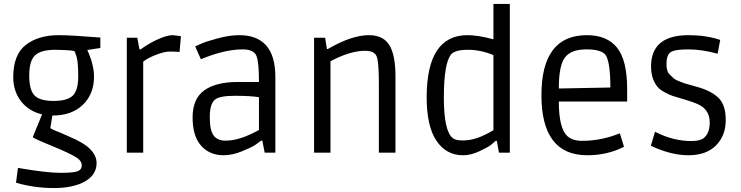

<svg xmlns="http://www.w3.org/2000/svg" viewBox="-20 -773 3752 972"><path d="M456 -385Q456 -297 399.5 -242.5Q343 -188 245 -188Q235 -129 235 -125.5Q235 -122 256.5 -113Q278 -104 284 -102Q314 -89 325 -84Q406 -50 437.5 -17Q469 16 469 52Q469 112 410 145.5Q351 179 253 179Q205 179 157 172.5Q109 166 61 152L71 77Q215 102 284.5 102Q354 102 374 93.5Q394 85 394 64Q394 43 371 27Q339 5 242.5 -34.5Q146 -74 146 -79L193 -194Q125 -210 86 -261Q47 -312 47 -382Q47 -496 110.5 -545.5Q174 -595 277 -595Q338 -595 488 -583V-530L422 -520Q456 -445 456 -385ZM376 -387Q376 -457 368 -484.5Q360 -512 356 -514Q350 -519 261 -521Q188 -521 158 -493.5Q128 -466 128 -391Q128 -316 155.5 -289Q183 -262 251.5 -262Q320 -262 348 -288.5Q376 -315 376 -387Z M889 -510Q866 -512 839.5 -512Q813 -512 771 -496Q729 -480 705 -461V0H622V-582H675L686 -523H692Q733 -553 779 -574Q825 -595 855 -595L896 -590Z M1185 -358H1291Q1291 -475 1273.5 -499Q1256 -523 1209 -523Q1162 -523 1109.5 -510.5Q1057 -498 997 -473L968 -538Q981 -544 1002.5 -553.5Q1024 -563 1083 -579Q1142 -595 1191 -595Q1374 -595 1374 -383V0H1320L1308 -61H1302Q1292 -53 1274 -40.5Q1256 -28 1206 -7.5Q1156 13 1112 13Q1041 13 998 -35.5Q955 -84 955 -178.5Q955 -273 1014 -315.5Q1073 -358 1185 -358ZM1291 -281Q1248 -288 1169.5 -288Q1091 -288 1069 -269Q1042 -248 1042 -180.5Q1042 -113 1061.5 -87Q1081 -61 1120.5 -61Q1160 -61 1201 -74.5Q1242 -88 1291 -115Z M1653 0H1570V-582H1626L1635 -525H1640Q1760 -595 1848 -595Q1927 -595 1957 -534Q1982 -483 1982 -387V0H1898V-358Q1898 -472 1883.5 -494Q1869 -516 1829 -516Q1753 -516 1653 -463Z M2561 -753V0H2506L2495 -60H2489Q2481 -52 2466 -40Q2451 -28 2407.5 -7.5Q2364 13 2324 13Q2239 13 2189.5 -60.5Q2140 -134 2140 -280Q2140 -595 2347 -595Q2400 -595 2478 -574V-753ZM2478 -494Q2414 -521 2348.5 -521Q2283 -521 2263 -497Q2227 -450 2227 -279.5Q2227 -109 2272 -74Q2285 -62 2322.5 -62Q2360 -62 2397.5 -75Q2435 -88 2478 -114Z M2953 13Q2721 13 2721 -291Q2721 -595 2951 -595Q3053 -595 3104 -531.5Q3155 -468 3155 -321V-259H2809Q2809 -124 2852 -84Q2879 -60 2926 -60Q3010 -60 3091 -88L3118 -98L3139 -30Q3055 13 2953 13ZM3047 -493Q3027 -523 2949 -523Q2871 -523 2840 -482Q2809 -441 2809 -325L3070 -330Q3070 -455 3047 -493Z M3613 -501Q3534 -523 3464 -523Q3394 -523 3374 -508Q3354 -493 3354 -450Q3354 -412 3368.5 -397.5Q3383 -383 3391 -376Q3399 -369 3418 -361.5Q3437 -354 3446 -351Q3483 -340 3513 -332Q3580 -313 3617 -278Q3654 -243 3654 -164.5Q3654 -86 3604.5 -36.5Q3555 13 3465 13Q3421 13 3373.5 1Q3326 -11 3275 -35L3296 -106Q3387 -59 3480 -59Q3525 -59 3544 -75Q3573 -100 3573 -153Q3573 -219 3512 -246Q3488 -257 3445 -269.5Q3402 -282 3386.5 -287Q3371 -292 3345.5 -305.5Q3320 -319 3308 -334Q3276 -374 3276 -437Q3276 -595 3466 -595Q3554 -595 3626 -571Z"/></svg>

Font: Ruda
Style: Regular
Weight: 400
Designer: Mariela Monsalve, Angelina Sanchez
Foundry: Mariela Monsalve, Angelina Sanchez
Version: Version 1.002